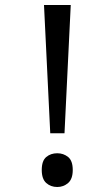

<svg xmlns="http://www.w3.org/2000/svg" viewBox="-20 -734 423 768"><path d="M181 -201 156 -714H263L238 -201ZM147 -54Q147 -91 165 -106Q183 -121 209 -121Q234 -121 252.5 -106Q271 -91 271 -54Q271 -18 252.5 -2Q234 14 209 14Q183 14 165 -2Q147 -18 147 -54Z"/></svg>

Font: ukannada15
Style: Book
Weight: 400
Designer: Jelle Bosma - Monotype Design Team
Foundry: Monotype Imaging Inc.
Version: Version 2.003